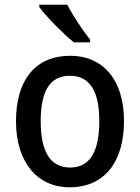

<svg xmlns="http://www.w3.org/2000/svg" viewBox="-20 -786 595 816"><path d="M266 -766H147V-756C174 -718 250 -641 294 -606H363V-618C333 -654 289 -721 266 -766ZM507 -271C507 -450 415 -549 279 -549C131 -549 48 -447 48 -271C48 -97 138 10 276 10C424 10 507 -98 507 -271ZM153 -270C153 -396 190 -464 277 -464C364 -464 402 -395 402 -271C402 -145 364 -74 278 -74C191 -74 153 -146 153 -270Z"/></svg>

Font: Noto Sans Lao Looped SemiCondensed Medium
Style: Regular
Weight: 500
Width: 4
Designer: Mark Frömberg, Ben Mitchell
Foundry: The Fontpad Ltd
Version: Version 1.002